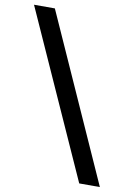

<svg xmlns="http://www.w3.org/2000/svg" viewBox="-127 -764 645 925"><g transform="rotate(10 195.5 -302.0)"><path d="M428 103H327L-37 -707H65Z"/></g></svg>

Font: Hind Madurai Medium
Style: Regular
Weight: 500
Designer: Jyotish Sonowal
Foundry: Indian Type Foundry
Version: Version 1.001;PS 1.0;hotconv 1.0.86;makeotf.lib2.5.63406; tt